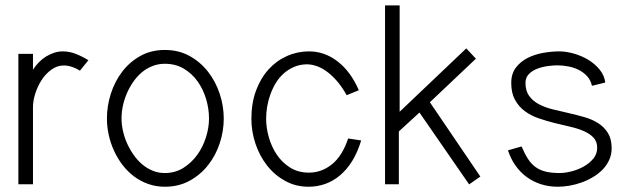

<svg xmlns="http://www.w3.org/2000/svg" viewBox="-20 -690 2366 719"><path d="M279.3 -425.3Q268.1 -433.1 251.2 -439Q234.4 -444.8 219.2 -444.8Q193.8 -444.8 172.4 -429.2Q150.9 -413.6 135.7 -390.1Q120.6 -366.7 112.1 -339.6Q103.5 -312.5 103.5 -289.6V0H48.8V-488.3H103.5V-428.7Q112.8 -443.8 125.2 -456.5Q137.7 -469.2 152.3 -478.3Q167 -487.3 182.9 -492.4Q198.7 -497.6 214.4 -497.6Q240.2 -497.6 264.4 -488Q288.6 -478.5 311 -464.4Z M817.9 -246.1Q817.9 -198.7 802.7 -153.1Q787.6 -107.4 759 -71.3Q730.5 -35.2 689.7 -12.9Q648.9 9.3 597.2 9.3Q564 9.3 534.7 -1.2Q505.4 -11.7 481.4 -29.8Q457.5 -47.9 438.7 -72.5Q419.9 -97.2 407 -125.5Q394 -153.8 387.2 -184.8Q380.4 -215.8 380.4 -246.1Q380.4 -293 395 -338.9Q409.7 -384.8 437.5 -421.4Q465.3 -458 505.6 -480.5Q545.9 -502.9 597.2 -502.9Q648.9 -502.9 689.7 -480.5Q730.5 -458 759 -421.4Q787.6 -384.8 802.7 -338.9Q817.9 -293 817.9 -246.1ZM762.7 -246.1Q762.7 -282.2 752 -318.6Q741.2 -355 720.5 -384.5Q699.7 -414.1 668.7 -432.6Q637.7 -451.2 597.2 -451.2Q571.8 -451.2 549.6 -442.1Q527.3 -433.1 509.5 -417.7Q491.7 -402.3 477.8 -381.8Q463.9 -361.3 454.3 -338.6Q444.8 -315.9 439.9 -292.2Q435.1 -268.6 435.1 -246.1Q435.1 -224.6 440.2 -200.9Q445.3 -177.2 455.3 -154.5Q465.3 -131.8 479.5 -111.3Q493.7 -90.8 511.5 -75.4Q529.3 -60.1 551 -51Q572.8 -42 597.2 -42Q635.7 -42 666.3 -61Q696.8 -80.1 718.3 -109.6Q739.7 -139.2 751.2 -175.5Q762.7 -211.9 762.7 -246.1Z M1332.5 -164.1Q1319.3 -120.1 1299.1 -87.4Q1278.8 -54.7 1253.2 -33.2Q1227.5 -11.7 1197.8 -1.2Q1168 9.3 1135.7 9.3Q1087.4 9.3 1047.9 -12.5Q1008.3 -34.2 980.2 -70.1Q952.1 -106 936.8 -151.6Q921.4 -197.3 921.4 -245.1Q921.4 -303.7 938.7 -350.6Q956.1 -397.5 985.8 -430.2Q1015.6 -462.9 1054.7 -480.2Q1093.8 -497.6 1137.2 -497.6Q1195.8 -497.6 1244.6 -459.7Q1293.5 -421.9 1323.7 -352.1L1278.3 -333.5Q1248 -387.7 1209 -418.2Q1169.9 -448.7 1128.9 -449.2Q1103 -448.7 1081.8 -439.7Q1060.5 -430.7 1043.5 -415.8Q1026.4 -400.9 1013.9 -380.9Q1001.5 -360.8 993.2 -338.4Q984.9 -315.9 980.7 -292Q976.6 -268.1 976.6 -245.1Q976.6 -211.9 986.6 -176.3Q996.6 -140.6 1016.4 -111.1Q1036.1 -81.5 1066.4 -62.5Q1096.7 -43.5 1136.7 -43.5Q1184.6 -43.5 1223.4 -75Q1262.2 -106.4 1283.7 -171.4Z M1778.8 -28.8 1736.8 0.5 1550.8 -268.6 1473.6 -197.8V0H1421.9V-669.9H1476.6V-271.5L1726.1 -508.8L1762.2 -470.2L1589.8 -307.1Z M2196.8 -368.7Q2191.9 -390.1 2178.5 -404.8Q2165 -419.4 2146.7 -428.5Q2128.4 -437.5 2107.7 -441.4Q2086.9 -445.3 2066.9 -445.3Q2052.2 -445.3 2031.7 -442.6Q2011.2 -439.9 1992.4 -432.9Q1973.6 -425.8 1960.7 -412.8Q1947.8 -399.9 1947.8 -379.4Q1947.8 -349.6 1961.7 -330.6Q1975.6 -311.5 1998.3 -299.6Q2021 -287.6 2050 -280.5Q2079.1 -273.4 2109.1 -266.6Q2139.2 -259.8 2168.2 -251.5Q2197.3 -243.2 2220 -228.8Q2242.7 -214.4 2256.6 -191.9Q2270.5 -169.4 2270.5 -134.8Q2270.5 -110.8 2261.2 -90.8Q2252 -70.8 2236.6 -54.9Q2221.2 -39.1 2200.7 -26.9Q2180.2 -14.6 2157.7 -6.6Q2135.3 1.5 2112.3 5.4Q2089.4 9.3 2068.8 9.3Q2035.2 9.3 2005.6 -0.2Q1976.1 -9.8 1952.1 -27.3Q1928.2 -44.9 1910.4 -70.1Q1892.6 -95.2 1882.3 -127L1933.1 -141.6Q1944.8 -114.3 1957 -95.2Q1969.2 -76.2 1985.4 -64.5Q2001.5 -52.7 2023.4 -47.4Q2045.4 -42 2076.2 -42Q2095.2 -42 2119.6 -48.1Q2144 -54.2 2165.5 -66.2Q2187 -78.1 2201.7 -95.7Q2216.3 -113.3 2216.3 -136.7Q2216.3 -160.2 2202.4 -174.8Q2188.5 -189.5 2166 -199.2Q2143.6 -209 2114.5 -215.6Q2085.4 -222.2 2055.4 -229.7Q2025.4 -237.3 1996.3 -247.3Q1967.3 -257.3 1944.8 -274.2Q1922.4 -291 1908.4 -316.4Q1894.5 -341.8 1894.5 -379.4Q1894.5 -414.1 1911.9 -436.8Q1929.2 -459.5 1955.6 -472.9Q1981.9 -486.3 2013.7 -491.9Q2045.4 -497.6 2074.2 -497.6Q2099.6 -497.6 2128.4 -489.5Q2157.2 -481.4 2182.1 -466.6Q2207 -451.7 2225.1 -429.9Q2243.2 -408.2 2246.6 -380.9Z"/></svg>

Font: SaysetthaMai
Style: Regular
Weight: 400
Designer: John M. Durdin
Foundry: Lao Script for Windows
Version: Version 1.101